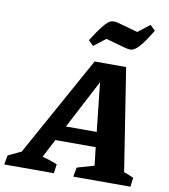

<svg xmlns="http://www.w3.org/2000/svg" viewBox="-159 -992 944 1074"><g transform="rotate(10 313.5 -455.5)"><path d="M606 -74Q620 -69 634.5 -63.5Q649 -58 661 -52L655 0H330L340 -53L437 -81L425 -184H196L142 -80Q164 -74 185.5 -67Q207 -60 227 -52L220 0H-62L-52 -53L22 -88L336 -655H515ZM241 -269H416L386 -546ZM312 -739 284 -767Q315 -816 335.5 -843Q356 -870 370.5 -881.5Q385 -893 398 -894Q411 -895 427 -891L542 -859L609 -911L638 -883Q608 -833 587 -805.5Q566 -778 550.5 -767Q535 -756 522.5 -755.5Q510 -755 495 -759L379 -791Z"/></g></svg>

Font: Piazzolla
Style: Bold Italic
Weight: 700
Italic angle: -11.3°
Designer: Juan Pablo del Peral
Foundry: Huerta Tipografica
Version: Version 1.330